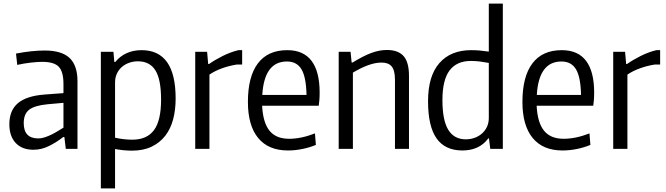

<svg xmlns="http://www.w3.org/2000/svg" viewBox="-20 -828 3703 1068"><path d="M166 5Q103 5 67.5 -32.5Q32 -70 32 -137Q32 -213 79 -253.5Q126 -294 226 -302L333 -310V-361Q333 -429 307 -456.5Q281 -484 215 -484Q188 -484 149.5 -479.5Q111 -475 76 -467L69 -530Q157 -547 229 -547Q323 -547 367 -505.5Q411 -464 411 -376V0H346L338 -66H332Q295 -37 253 -16Q211 5 166 5ZM193 -58Q210 -58 228.5 -64Q247 -70 265.5 -79Q284 -88 301 -98.5Q318 -109 333 -118V-256L244 -248Q172 -241 142 -217.5Q112 -194 112 -143Q112 -58 193 -58Z M541 -540H611L616 -483H621Q647 -515 684 -532Q721 -549 768 -549Q862 -549 909.5 -482Q957 -415 957 -280Q957 -217 943 -164Q929 -111 899 -72.5Q869 -34 823 -12Q777 10 714 10Q690 10 666 7.5Q642 5 620 1V220H541ZM716 -51Q797 -51 836.5 -104Q876 -157 876 -274Q876 -386 844.5 -436.5Q813 -487 747 -487Q722 -487 699 -479Q676 -471 658.5 -456Q641 -441 630.5 -419Q620 -397 620 -369V-62Q669 -51 716 -51Z M1066 -540H1132L1138 -472H1143Q1174 -494 1217.5 -516Q1261 -538 1306 -549H1327V-469H1297Q1253 -462 1213.5 -447.5Q1174 -433 1145 -413V0H1066Z M1582 9Q1473 9 1416 -60.5Q1359 -130 1359 -261Q1359 -402 1414.5 -475.5Q1470 -549 1578 -549Q1668 -549 1713 -489.5Q1758 -430 1758 -313Q1758 -288 1756.5 -271.5Q1755 -255 1753 -240H1438Q1443 -145 1479.5 -100.5Q1516 -56 1588 -56Q1655 -56 1732 -86L1737 -22Q1704 -8 1663 0.5Q1622 9 1582 9ZM1576 -486Q1450 -486 1439 -300H1685Q1683 -399 1657 -442.5Q1631 -486 1576 -486Z M1864 -540H1930L1936 -480H1941Q2001 -517 2045.5 -533.5Q2090 -550 2132 -550Q2195 -550 2225 -516Q2255 -482 2255 -406V0H2177V-384Q2177 -436 2159 -458Q2141 -480 2103 -480Q2068 -480 2028 -465.5Q1988 -451 1943 -424V0H1864Z M2552 9Q2456 9 2408.5 -58Q2361 -125 2361 -265Q2361 -405 2424 -477Q2487 -549 2601 -549Q2625 -549 2648 -547Q2671 -545 2699 -541V-808H2777V0H2707L2700 -58H2696Q2646 9 2552 9ZM2571 -53Q2596 -53 2619 -61Q2642 -69 2660 -84.5Q2678 -100 2688.5 -122Q2699 -144 2699 -172V-478Q2672 -483 2648.5 -486Q2625 -489 2599 -489Q2521 -489 2481 -436.5Q2441 -384 2441 -271Q2441 -159 2473.5 -106Q2506 -53 2571 -53Z M3109 9Q3000 9 2943 -60.5Q2886 -130 2886 -261Q2886 -402 2941.5 -475.5Q2997 -549 3105 -549Q3195 -549 3240 -489.5Q3285 -430 3285 -313Q3285 -288 3283.5 -271.5Q3282 -255 3280 -240H2965Q2970 -145 3006.5 -100.5Q3043 -56 3115 -56Q3182 -56 3259 -86L3264 -22Q3231 -8 3190 0.5Q3149 9 3109 9ZM3103 -486Q2977 -486 2966 -300H3212Q3210 -399 3184 -442.5Q3158 -486 3103 -486Z M3391 -540H3457L3463 -472H3468Q3499 -494 3542.5 -516Q3586 -538 3631 -549H3652V-469H3622Q3578 -462 3538.5 -447.5Q3499 -433 3470 -413V0H3391Z"/></svg>

Font: Encode Sans Condensed
Style: Regular
Weight: 400
Designer: Pablo Impallari, Andres Torresi
Foundry: Pablo Impallari, Andres Torresi
Version: Version 1.000; ttfautohint (v1.00) -l 8 -r 50 -G 200 -x 14 -